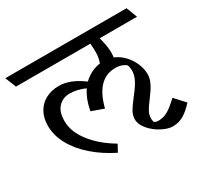

<svg xmlns="http://www.w3.org/2000/svg" viewBox="-165 -753 1035 997"><g transform="rotate(-30 353.0 -254.0)"><path d="M730.5 2.4Q701.2 35.6 671.1 54Q641.1 72.3 604 72.3Q574.7 72.3 538.1 52.7Q501.5 33.2 475.8 2.9Q450.2 -27.3 450.2 -57.6Q450.2 -82 462.6 -103.8Q475.1 -125.5 501 -158.7L522.5 -187Q545.4 -217.8 554.9 -240.7Q564.5 -263.7 564.5 -284.2Q564.5 -294.9 562.7 -305.2Q561 -315.4 558.6 -318.8Q553.2 -326.2 535.4 -333.3Q517.6 -340.3 495.1 -340.3Q383.3 -340.3 344.2 -184.1L271.5 -210Q283.7 -276.9 314.9 -322.8Q267.6 -343.8 223.6 -343.8Q182.6 -343.8 156 -315.9Q129.4 -288.1 129.4 -232.9Q129.4 -168.9 178 -106Q226.6 -43 310.1 6.3L287.1 47.9Q214.4 11.7 159.2 -36.4Q104 -84.5 73.2 -140.4Q42.5 -196.3 42.5 -254.4Q42.5 -301.3 62 -335.7Q81.5 -370.1 116 -388.2Q150.4 -406.2 194.3 -406.2Q227.5 -406.2 262.2 -393.1Q296.9 -379.9 337.4 -350.1Q357.4 -370.1 383.3 -383.3Q409.2 -396.5 438.5 -400.4Q449.2 -430.7 449.2 -462.9Q449.2 -483.9 446.8 -514.2H1L-25.4 -579.6H701.7L726.6 -514.2H502.9Q517.6 -460.4 518.1 -422.9Q518.1 -405.3 516.1 -391.6Q548.3 -378.4 573.2 -352.1Q598.1 -325.7 611.8 -292.7Q625.5 -259.8 625.5 -228.5Q625.5 -208 617.2 -187.5Q608.9 -167 596.9 -148.9Q585 -130.9 564.5 -103.5L557.1 -93.8Q539.6 -70.3 532.5 -54Q525.4 -37.6 525.4 -19Q525.4 -11.7 527.1 -4.9Q528.8 2 531.2 3.9Q533.7 5.9 540.5 7.6Q547.4 9.3 555.2 9.3Q583.5 9.3 610.1 -5.6Q636.7 -20.5 675.3 -57.6Z"/></g></svg>

Font: Vesper Libre
Style: Regular
Weight: 400
Designer: Robert Keller & Kimya Gandhi
Foundry: Mota Italic
Version: Version 1.058